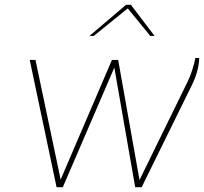

<svg xmlns="http://www.w3.org/2000/svg" viewBox="-20 -781 851 801"><path d="M104 -531H128L233 -32L447 -531H473L562 -30L764 -443Q773 -461 782 -489Q791 -517 795 -539H811Q811 -515 803 -485Q795 -455 781 -427L571 0H544L457 -499L242 0H216ZM506 -761H526L625 -631H607L513 -746L371 -631H353Z"/></svg>

Font: Exo Thin
Style: Italic
Weight: 250
Italic angle: -9°
Designer: Natanael Gama
Foundry: Natanael Gama
Version: Version 1.500; ttfautohint (v1.6)